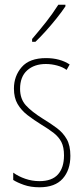

<svg xmlns="http://www.w3.org/2000/svg" viewBox="-20 -783 352 813"><path d="M278 -123Q278 -63 245.5 -26.5Q213 10 147 10Q110 10 81.5 0Q53 -10 36 -21V-52Q58 -36 87 -26Q116 -16 147 -16Q200 -16 225.5 -44.5Q251 -73 251 -125Q251 -160 240 -181.5Q229 -203 208 -219.5Q187 -236 157 -254Q123 -275 96.5 -295.5Q70 -316 54.5 -342.5Q39 -369 39 -408Q39 -461 72 -499Q105 -537 175 -537Q234 -537 275 -510L262 -487Q246 -499 222 -505.5Q198 -512 174 -512Q125 -512 95 -485Q65 -458 65 -407Q65 -364 89.5 -337Q114 -310 162 -280Q195 -260 221 -240.5Q247 -221 262.5 -194Q278 -167 278 -123ZM257 -756Q241 -732 218.5 -704Q196 -676 173 -650.5Q150 -625 130 -606H116V-618Q150 -658 176 -691Q202 -724 227 -763H257Z"/></svg>

Font: Noto Sans Gujarati UI ExtraCondensed Thin
Style: Regular
Weight: 100
Width: 2
Designer: Jelle Bosma - Monotype Design Team, Universal Thirst
Foundry: Monotype Imaging Inc.
Version: Version 2.106; ttfautohint (v1.8.4.7-5d5b)